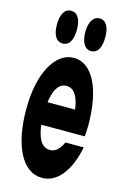

<svg xmlns="http://www.w3.org/2000/svg" viewBox="-134 -939 668 1020"><g transform="rotate(15 200.0 -429.0)"><path d="M368 -252C369 -268 371 -292 371 -313C371 -516 306 -640 205 -640C103 -640 30 -509 30 -313C30 -108 98 20 204 20C288 20 350 -58 378 -194H277C261 -157 237 -134 208 -134C180 -134 159 -150 146 -181C138 -200 132 -223 129 -252ZM130 -376C133 -401 139 -422 146 -440C160 -471 180 -486 205 -486C232 -486 251 -471 264 -442C272 -425 278 -403 281 -376ZM126 -698C162 -698 181 -731 181 -788C181 -845 162 -878 126 -878C91 -878 71 -845 71 -788C71 -731 91 -698 126 -698ZM282 -698C318 -698 337 -731 337 -788C337 -845 318 -878 282 -878C249 -878 227 -845 227 -788C227 -731 249 -698 282 -698Z"/></g></svg>

Font: Yard Headline
Style: Regular
Weight: 400
Monospace: yes
Designer: Roman Shamin
Foundry: Evil Martians
Version: Version 1.000